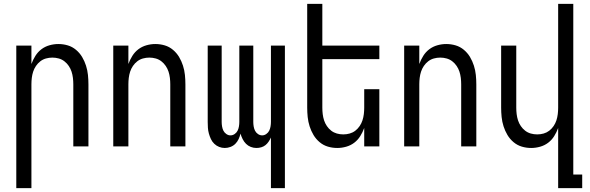

<svg xmlns="http://www.w3.org/2000/svg" viewBox="-20 -755 3040 990"><path d="M64 215V-520H142V-425Q150 -447 162.5 -467Q175 -487 193.5 -501Q212 -515 235 -521.5Q258 -528 281 -528Q306 -528 329.5 -521Q353 -514 372 -498Q391 -482 403.5 -461Q416 -440 423.5 -416.5Q431 -393 433.5 -368.5Q436 -344 436 -320V0H358V-320Q358 -337 356 -353.5Q354 -370 349 -385.5Q344 -401 334.5 -415Q325 -429 312 -439Q299 -449 283 -453.5Q267 -458 250 -458Q233 -458 217 -453.5Q201 -449 188 -439Q175 -429 165.5 -415Q156 -401 151 -385.5Q146 -370 144 -353.5Q142 -337 142 -320V215Z M564 0V-520H642V-425Q650 -447 662.5 -467Q675 -487 693.5 -501Q712 -515 735 -521.5Q758 -528 781 -528Q806 -528 829.5 -521Q853 -514 872 -498Q891 -482 903.5 -461Q916 -440 923.5 -416.5Q931 -393 933.5 -368.5Q936 -344 936 -320V0H858V-320Q858 -337 856 -353.5Q854 -370 849 -385.5Q844 -401 834.5 -415Q825 -429 812 -439Q799 -449 783 -453.5Q767 -458 750 -458Q733 -458 717 -453.5Q701 -449 688 -439Q675 -429 665.5 -415Q656 -401 651 -385.5Q646 -370 644 -353.5Q642 -337 642 -320V0Z M1377 215V-46Q1372 -35 1365 -24.5Q1358 -14 1348.5 -6.5Q1339 1 1327 4.5Q1315 8 1302 8Q1287 8 1273 2.5Q1259 -3 1248.5 -13.5Q1238 -24 1231 -38Q1224 -52 1220 -66Q1217 -52 1210.5 -38Q1204 -24 1193.5 -13.5Q1183 -3 1168.5 2.5Q1154 8 1139 8Q1124 8 1110 2.5Q1096 -3 1085 -13.5Q1074 -24 1067.5 -38Q1061 -52 1057 -66.5Q1053 -81 1052 -96Q1051 -111 1051 -126V-520H1123V-126Q1123 -115 1125 -103Q1127 -91 1132 -81Q1137 -71 1147 -64Q1157 -57 1168 -57Q1180 -57 1190 -64Q1200 -71 1205 -81Q1210 -91 1212 -103Q1214 -115 1214 -126V-520H1286V-126Q1286 -115 1288 -103Q1290 -91 1295 -81Q1300 -71 1310 -64Q1320 -57 1332 -57Q1343 -57 1353 -64Q1363 -71 1368 -81Q1373 -91 1375 -103Q1377 -115 1377 -126V-520H1449V215Z M1719 8Q1694 8 1670.5 1Q1647 -6 1628 -22Q1609 -38 1596.5 -59Q1584 -80 1576.5 -103.5Q1569 -127 1566.5 -151.5Q1564 -176 1564 -200V-735H1642V-520H1936V-450H1642V-200Q1642 -183 1644 -166.5Q1646 -150 1651 -134.5Q1656 -119 1665.5 -105Q1675 -91 1688 -81Q1701 -71 1717 -66.5Q1733 -62 1750 -62Q1767 -62 1783 -66.5Q1799 -71 1812 -81Q1825 -91 1834.5 -105Q1844 -119 1849 -134.5Q1854 -150 1856 -166.5Q1858 -183 1858 -200V-295H1936V0H1858V-95Q1850 -73 1837.5 -53Q1825 -33 1806.5 -19Q1788 -5 1765 1.5Q1742 8 1719 8Z M2064 0V-520H2142V-425Q2150 -447 2162.5 -467Q2175 -487 2193.5 -501Q2212 -515 2235 -521.5Q2258 -528 2281 -528Q2306 -528 2329.5 -521Q2353 -514 2372 -498Q2391 -482 2403.5 -461Q2416 -440 2423.5 -416.5Q2431 -393 2433.5 -368.5Q2436 -344 2436 -320V0H2358V-320Q2358 -337 2356 -353.5Q2354 -370 2349 -385.5Q2344 -401 2334.5 -415Q2325 -429 2312 -439Q2299 -449 2283 -453.5Q2267 -458 2250 -458Q2233 -458 2217 -453.5Q2201 -449 2188 -439Q2175 -429 2165.5 -415Q2156 -401 2151 -385.5Q2146 -370 2144 -353.5Q2142 -337 2142 -320V0Z M2858 215V-95Q2850 -73 2837.5 -53Q2825 -33 2806.5 -19Q2788 -5 2765 1.5Q2742 8 2719 8Q2694 8 2670.5 1Q2647 -6 2628 -22Q2609 -38 2596.5 -59Q2584 -80 2576.5 -103.5Q2569 -127 2566.5 -151.5Q2564 -176 2564 -200V-520H2642V-200Q2642 -183 2644 -166.5Q2646 -150 2651 -134.5Q2656 -119 2665.5 -105Q2675 -91 2688 -81Q2701 -71 2717 -66.5Q2733 -62 2750 -62Q2767 -62 2783 -66.5Q2799 -71 2812 -81Q2825 -91 2834.5 -105Q2844 -119 2849 -134.5Q2854 -150 2856 -166.5Q2858 -183 2858 -200V-735H2936V145H2982V215Z"/></svg>

Font: Iosevka
Style: Regular
Weight: 400
Monospace: yes
Designer: Belleve Invis
Foundry: Belleve Invis
Version: Version 33.2.3; ttfautohint (v1.8.4)